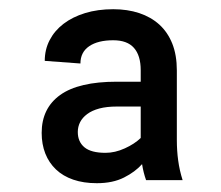

<svg xmlns="http://www.w3.org/2000/svg" viewBox="-20 -741 487 423"><path d="M301.8 -344.2Q295.9 -360.8 293 -379.4Q277.8 -362.3 253.2 -349.9Q228.5 -337.4 193.4 -337.4Q164.1 -337.4 141.4 -345.2Q118.7 -353 103.3 -367.7Q87.9 -382.3 79.8 -402.8Q71.8 -423.3 71.8 -448.2Q71.8 -502.4 112.5 -531.7Q153.3 -561 237.3 -561H290V-586.4Q290 -618.7 275.1 -635.5Q260.3 -652.3 229.5 -652.3Q195.8 -652.3 176.5 -639.2Q157.2 -626 157.2 -601.1L78.6 -606.9Q78.6 -631.8 89.4 -652.6Q100.1 -673.3 119.9 -688.5Q139.6 -703.6 167.5 -712.2Q195.3 -720.7 229.5 -720.7Q260.7 -720.7 286.6 -712.2Q312.5 -703.6 331.1 -686.8Q349.6 -669.9 359.6 -644.8Q369.6 -619.6 369.6 -585.9V-432.6Q369.6 -408.7 372.6 -387.2Q375.5 -365.7 382.3 -344.2ZM212.4 -404.3Q233.4 -404.3 254.9 -414.1Q276.4 -423.8 290 -437V-506.3H237.8Q215.3 -506.3 199 -502Q182.6 -497.6 172.1 -489.7Q161.6 -481.9 156.5 -471.9Q151.4 -461.9 151.4 -450.2Q151.4 -428.7 166 -416.5Q180.7 -404.3 212.4 -404.3Z"/></svg>

Font: RobotoDraft
Style: Regular
Weight: 400
Designer: Google
Foundry: Google
Version: Version 2.000988-w1; 2014